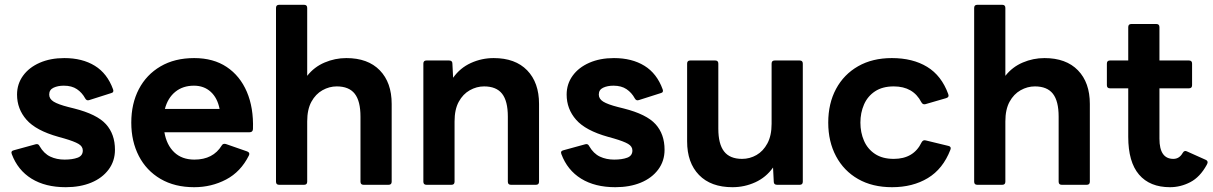

<svg xmlns="http://www.w3.org/2000/svg" viewBox="-20 -770 5053 800"><path d="M254 10Q169 10 111.5 -25.5Q54 -61 29 -128Q24 -141 38 -144L129 -169Q140 -172 145 -161Q163 -130 189.5 -117.5Q216 -105 249 -105Q282 -105 303.5 -113Q325 -121 325 -143Q325 -160 307 -170.5Q289 -181 248 -193L223 -200Q130 -226 90.5 -271Q51 -316 51 -376Q51 -420 76 -454.5Q101 -489 145.5 -508.5Q190 -528 248 -528Q323 -528 375 -496Q427 -464 451 -398Q456 -385 443 -382L352 -353Q341 -349 335 -360Q322 -384 300.5 -398.5Q279 -413 246 -413Q221 -413 203 -404.5Q185 -396 185 -376Q185 -358 203.5 -346.5Q222 -335 265 -324L289 -318Q384 -294 421.5 -252.5Q459 -211 459 -146Q459 -99 432.5 -63.5Q406 -28 360 -9Q314 10 254 10Z M789 10Q708 10 649 -24.5Q590 -59 558.5 -120Q527 -181 527 -259Q527 -338 558.5 -398.5Q590 -459 649 -493.5Q708 -528 789 -528Q869 -528 924.5 -491Q980 -454 1008.5 -387.5Q1037 -321 1034 -232Q1033 -219 1020 -219H665Q674 -166 706 -135.5Q738 -105 790 -105Q868 -105 904 -164Q909 -173 921 -170L1010 -139Q1023 -134 1017 -122Q983 -54 922 -22Q861 10 789 10ZM788 -413Q742 -413 710.5 -387.5Q679 -362 667 -316H895Q886 -362 858 -387.5Q830 -413 788 -413Z M1143 0Q1130 0 1130 -13V-737Q1130 -750 1143 -750H1247Q1260 -750 1260 -737V-454Q1289 -491 1332.5 -509.5Q1376 -528 1423 -528Q1513 -528 1562.5 -477Q1612 -426 1612 -337V-13Q1612 0 1599 0H1495Q1482 0 1482 -13V-284Q1482 -349 1458 -379.5Q1434 -410 1383 -410Q1352 -410 1323.5 -394Q1295 -378 1277.5 -346Q1260 -314 1260 -264V-13Q1260 0 1247 0Z M1757 0Q1744 0 1744 -13V-505Q1744 -518 1757 -518H1851Q1865 -518 1865 -505L1868 -446Q1897 -487 1942 -507.5Q1987 -528 2037 -528Q2127 -528 2176.5 -477Q2226 -426 2226 -337V-13Q2226 0 2213 0H2109Q2096 0 2096 -13V-284Q2096 -349 2072 -379.5Q2048 -410 1997 -410Q1966 -410 1937.5 -394Q1909 -378 1891.5 -346Q1874 -314 1874 -264V-13Q1874 0 1861 0Z M2544 10Q2459 10 2401.5 -25.5Q2344 -61 2319 -128Q2314 -141 2328 -144L2419 -169Q2430 -172 2435 -161Q2453 -130 2479.5 -117.5Q2506 -105 2539 -105Q2572 -105 2593.5 -113Q2615 -121 2615 -143Q2615 -160 2597 -170.5Q2579 -181 2538 -193L2513 -200Q2420 -226 2380.5 -271Q2341 -316 2341 -376Q2341 -420 2366 -454.5Q2391 -489 2435.5 -508.5Q2480 -528 2538 -528Q2613 -528 2665 -496Q2717 -464 2741 -398Q2746 -385 2733 -382L2642 -353Q2631 -349 2625 -360Q2612 -384 2590.5 -398.5Q2569 -413 2536 -413Q2511 -413 2493 -404.5Q2475 -396 2475 -376Q2475 -358 2493.5 -346.5Q2512 -335 2555 -324L2579 -318Q2674 -294 2711.5 -252.5Q2749 -211 2749 -146Q2749 -99 2722.5 -63.5Q2696 -28 2650 -9Q2604 10 2544 10Z M3032 10Q2942 10 2892.5 -41Q2843 -92 2843 -181V-505Q2843 -518 2856 -518H2960Q2973 -518 2973 -505V-234Q2973 -170 2997 -139Q3021 -108 3072 -108Q3104 -108 3132 -124Q3160 -140 3177.5 -172.5Q3195 -205 3195 -254V-505Q3195 -518 3208 -518H3312Q3325 -518 3325 -505V-13Q3325 0 3312 0H3218Q3204 0 3204 -13L3201 -72Q3172 -31 3127 -10.5Q3082 10 3032 10Z M3697 10Q3615 10 3555.5 -24Q3496 -58 3463.5 -119Q3431 -180 3431 -259Q3431 -339 3463.5 -399.5Q3496 -460 3555.5 -494Q3615 -528 3696 -528Q3783 -528 3843 -491.5Q3903 -455 3931 -378Q3936 -365 3922 -361L3836 -336Q3825 -333 3819 -344Q3785 -410 3704 -410Q3657 -410 3626 -389.5Q3595 -369 3580 -334.5Q3565 -300 3565 -259Q3565 -218 3580 -183.5Q3595 -149 3626 -128.5Q3657 -108 3704 -108Q3787 -108 3820 -177Q3826 -188 3837 -185L3932 -162Q3945 -159 3940 -146Q3909 -66 3846 -28Q3783 10 3697 10Z M4052 0Q4039 0 4039 -13V-737Q4039 -750 4052 -750H4156Q4169 -750 4169 -737V-454Q4198 -491 4241.5 -509.5Q4285 -528 4332 -528Q4422 -528 4471.5 -477Q4521 -426 4521 -337V-13Q4521 0 4508 0H4404Q4391 0 4391 -13V-284Q4391 -349 4367 -379.5Q4343 -410 4292 -410Q4261 -410 4232.5 -394Q4204 -378 4186.5 -346Q4169 -314 4169 -264V-13Q4169 0 4156 0Z M4855 10Q4771 10 4726 -42.5Q4681 -95 4681 -200V-402H4605Q4592 -402 4592 -415V-505Q4592 -518 4605 -518H4681V-657Q4681 -670 4694 -670H4798Q4811 -670 4811 -657V-518H4934Q4947 -518 4947 -505V-415Q4947 -402 4934 -402H4811V-192Q4811 -108 4869 -108Q4894 -108 4908 -133Q4915 -145 4926 -139L5004 -104Q5017 -98 5008 -83Q4980 -32 4939.5 -11Q4899 10 4855 10Z"/></svg>

Font: LINE Seed Sans App
Style: Bold
Weight: 700
Designer: LINE VX Design & Dalton Maag Ltd & Sandoll Inc
Foundry: Dalton Maag Ltd
Version: Version 1.003